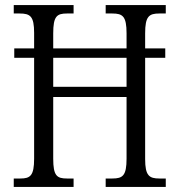

<svg xmlns="http://www.w3.org/2000/svg" viewBox="-20 -734 705 754"><path d="M34 0H269V-33H243C203 -33 189 -44 189 -111V-353H477V-111C477 -44 462 -33 421 -33H395V0H631V-33H606C566 -33 550 -44 550 -109V-507H629V-544H550V-603C550 -670 565 -681 606 -681H631V-714H395V-681H421C462 -681 477 -670 477 -603V-544H189V-603C189 -670 203 -681 243 -681H269V-714H34V-681H57C99 -681 114 -670 114 -605V-544H36V-507H114V-111C114 -44 99 -33 60 -33H34ZM189 -393V-507H477V-393Z"/></svg>

Font: Noto Serif Armenian Condensed Light
Style: Regular
Weight: 300
Width: 3
Designer: Monotype Design Team
Foundry: Monotype Imaging Inc.
Version: Version 2.008